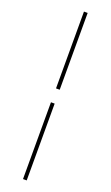

<svg xmlns="http://www.w3.org/2000/svg" viewBox="-174 -810 562 975"><g transform="rotate(20 107.0 -322.5)"><path d="M97 -285H117V130H97ZM97 -775H117V-360H97Z"/></g></svg>

Font: Raleway
Style: Thin
Weight: 100
Designer: Matt McInerney, Pablo Impallari, Rodrigo Fuenzalida
Foundry: Matt McInerney, Pablo Impallari, Rodrigo Fuenzalida
Version: Version 3.000